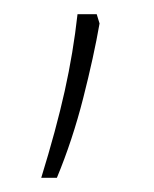

<svg xmlns="http://www.w3.org/2000/svg" viewBox="-20 -121 216 270"><path d="M120 -88Q112 -42 97 17Q82 76 60 129H38Q59 61 71 7Q83 -47 89 -101H116Z"/></svg>

Font: Noto Sans ExtraCondensed Thin
Style: Regular
Weight: 100
Width: 2
Designer: Monotype Design Team
Foundry: Monotype Imaging Inc.
Version: Version 2.013; ttfautohint (v1.8.4.7-5d5b)